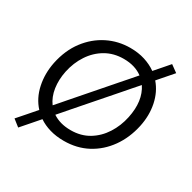

<svg xmlns="http://www.w3.org/2000/svg" viewBox="-137 -675 871 871"><g transform="rotate(30 298.5 -239.0)"><path d="M64 61 29 33.5Q50 10 69 -12.2Q88 -34.5 107 -56Q70 -96.5 57.8 -154Q45.5 -211.5 58 -274Q73.5 -348 112.8 -399.8Q152 -451.5 207 -479Q262 -506.5 325 -506.5Q367 -506.5 401.5 -495.5Q436 -484.5 462.5 -465.5Q478 -483 493.5 -501Q509 -519 525 -537.5L561.5 -511Q545 -492 528.5 -473Q512 -454 495.5 -435Q530 -395 541.5 -339.2Q553 -283.5 540 -222.5Q525 -153 487.8 -100.8Q450.5 -48.5 395.8 -19.2Q341 10 273 10Q232.5 10 199.2 0.2Q166 -9.5 140.5 -27Q121.5 -5 102.5 16.8Q83.5 38.5 64 61ZM123.5 -265.5Q114 -219 120.2 -177Q126.5 -135 149 -104.5Q160 -117 171.5 -130.2Q183 -143.5 195 -157.5L358.5 -345.5Q375.5 -365 391.5 -383.2Q407.5 -401.5 422.5 -419Q383 -448.5 324 -448.5Q271.5 -448.5 230.2 -424.5Q189 -400.5 161.8 -359.2Q134.5 -318 123.5 -265.5ZM276 -47.5Q329 -47.5 369.8 -72Q410.5 -96.5 437.2 -138.2Q464 -180 474.5 -230.5Q494.5 -325 453.5 -386.5Q438.5 -369.5 423.2 -352Q408 -334.5 392.5 -316.5L229.5 -129.5Q217 -115 205 -101Q193 -87 181 -73.5Q199.5 -61 223.2 -54.2Q247 -47.5 276 -47.5Z"/></g></svg>

Font: Commissioner Light
Style: Italic
Weight: 300
Italic angle: -12°
Designer: Kostas Bartsokas
Foundry: Kostas Bartsokas
Version: Version 1.000; ttfautohint (v1.8.3)